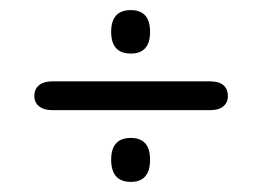

<svg xmlns="http://www.w3.org/2000/svg" viewBox="-20 -486 520 380"><path d="M239 -466Q200 -466 200 -423Q200 -380 239 -380Q277 -380 277 -423Q277 -466 239 -466ZM239 -213Q200 -213 200 -170Q200 -126 239 -126Q277 -126 277 -170Q277 -213 239 -213ZM83 -325Q67 -325 57.5 -317.5Q48 -310 48 -296Q48 -283 57.5 -275.5Q67 -268 83 -268H396Q413 -268 422 -275.5Q431 -283 431 -296Q431 -310 422 -317.5Q413 -325 396 -325Z"/></svg>

Font: Beiruti
Style: Regular
Weight: 400
Designer: Arlette Boutros
Foundry: Boutros
Version: Version 1.41